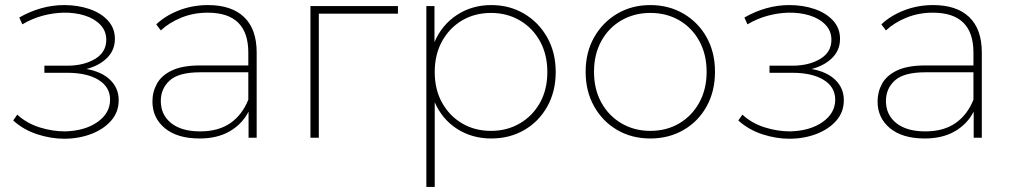

<svg xmlns="http://www.w3.org/2000/svg" viewBox="-20 -543 3990 757"><path d="M233 4Q181 4 127 -13.5Q73 -31 32 -68L48 -91Q85 -57 135.5 -41Q186 -25 236 -25Q315 -27 364.5 -62Q414 -97 414 -150Q414 -200 368.5 -228Q323 -256 245 -256H155V-284H245Q310 -284 354.5 -310.5Q399 -337 399 -386Q399 -421 375.5 -445.5Q352 -470 313.5 -482Q275 -494 229 -493Q189 -492 148 -481Q107 -470 68 -447L56 -474Q98 -498 142.5 -510.5Q187 -523 233 -523Q287 -523 332.5 -507.5Q378 -492 405.5 -462Q433 -432 433 -390Q433 -345 402 -314.5Q371 -284 321 -271Q382 -260 415 -227.5Q448 -195 448 -148Q448 -101 418 -67Q388 -33 339 -14.5Q290 4 233 4Z M960 0V-103Q935 -54 886 -25.5Q837 3 767 3Q679 3 630 -37.5Q581 -78 581 -143Q581 -181 599 -213.5Q617 -246 658.5 -265.5Q700 -285 770 -285H959V-336Q959 -493 799 -493Q743 -493 695 -473.5Q647 -454 614 -423L596 -447Q633 -482 686.5 -502.5Q740 -523 800 -523Q893 -523 942.5 -475.5Q992 -428 992 -336V0ZM959 -150V-258H770Q685 -258 649.5 -226Q614 -194 614 -145Q614 -90 655 -57.5Q696 -25 769 -25Q841 -25 888 -57.5Q935 -90 959 -150Z M1204 0V-519H1549V-489H1237V0Z M1917 3Q1841 3 1782 -35Q1723 -73 1694 -140V194H1661V-519H1693V-377Q1722 -445 1781.5 -484Q1841 -523 1917 -523Q1989 -523 2046.5 -489Q2104 -455 2137.5 -395.5Q2171 -336 2171 -259Q2171 -182 2137.5 -122.5Q2104 -63 2046.5 -30Q1989 3 1917 3ZM1916 -27Q1979 -27 2029.5 -56.5Q2080 -86 2109 -138Q2138 -190 2138 -259Q2138 -328 2109 -380.5Q2080 -433 2029.5 -462.5Q1979 -492 1916 -492Q1852 -492 1802 -462.5Q1752 -433 1723 -380.5Q1694 -328 1694 -259Q1694 -190 1723 -138Q1752 -86 1802 -56.5Q1852 -27 1916 -27Z M2544 3Q2471 3 2413.5 -30.5Q2356 -64 2322.5 -123.5Q2289 -183 2289 -260Q2289 -337 2322.5 -396Q2356 -455 2413.5 -489Q2471 -523 2544 -523Q2617 -523 2675 -489Q2733 -455 2766 -396Q2799 -337 2799 -260Q2799 -183 2766 -123.5Q2733 -64 2675 -30.5Q2617 3 2544 3ZM2544 -27Q2608 -27 2658 -56.5Q2708 -86 2737 -138.5Q2766 -191 2766 -260Q2766 -329 2737 -381.5Q2708 -434 2658 -463Q2608 -492 2544 -492Q2481 -492 2430.5 -463Q2380 -434 2351 -381.5Q2322 -329 2322 -260Q2322 -191 2351 -138.5Q2380 -86 2430.5 -56.5Q2481 -27 2544 -27Z M3092 4Q3040 4 2986 -13.5Q2932 -31 2891 -68L2907 -91Q2944 -57 2994.5 -41Q3045 -25 3095 -25Q3174 -27 3223.5 -62Q3273 -97 3273 -150Q3273 -200 3227.5 -228Q3182 -256 3104 -256H3014V-284H3104Q3169 -284 3213.5 -310.5Q3258 -337 3258 -386Q3258 -421 3234.5 -445.5Q3211 -470 3172.5 -482Q3134 -494 3088 -493Q3048 -492 3007 -481Q2966 -470 2927 -447L2915 -474Q2957 -498 3001.5 -510.5Q3046 -523 3092 -523Q3146 -523 3191.5 -507.5Q3237 -492 3264.5 -462Q3292 -432 3292 -390Q3292 -345 3261 -314.5Q3230 -284 3180 -271Q3241 -260 3274 -227.5Q3307 -195 3307 -148Q3307 -101 3277 -67Q3247 -33 3198 -14.5Q3149 4 3092 4Z M3819 0V-103Q3794 -54 3745 -25.5Q3696 3 3626 3Q3538 3 3489 -37.5Q3440 -78 3440 -143Q3440 -181 3458 -213.5Q3476 -246 3517.5 -265.5Q3559 -285 3629 -285H3818V-336Q3818 -493 3658 -493Q3602 -493 3554 -473.5Q3506 -454 3473 -423L3455 -447Q3492 -482 3545.5 -502.5Q3599 -523 3659 -523Q3752 -523 3801.5 -475.5Q3851 -428 3851 -336V0ZM3818 -150V-258H3629Q3544 -258 3508.5 -226Q3473 -194 3473 -145Q3473 -90 3514 -57.5Q3555 -25 3628 -25Q3700 -25 3747 -57.5Q3794 -90 3818 -150Z"/></svg>

Font: Montserrat ExtraLight
Style: Regular
Weight: 200
Designer: Julieta Ulanovsky
Foundry: Julieta Ulanovsky
Version: Version 9.000; ttfautohint (v1.8.4.7-5d5b)